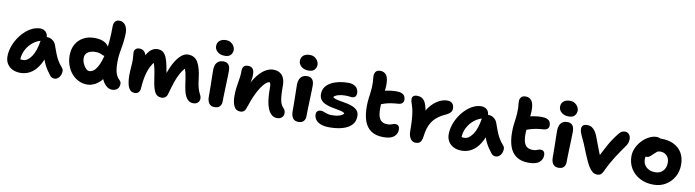

<svg xmlns="http://www.w3.org/2000/svg" viewBox="-32 -1449 7796 2155"><g transform="rotate(10 3866.0 -371.0)"><path d="M205.8 10Q154 10 114.9 -9.5Q75.8 -29 54 -64.4Q32.2 -99.8 32.2 -147Q32.2 -198 49.1 -251.1Q66 -304.2 96 -352.3Q126 -400.4 165.4 -438.2Q204.8 -476 249.8 -497.8Q294.8 -519.6 341.2 -519.6Q378.4 -519.6 404 -495.9Q429.6 -472.2 429.6 -428Q429.6 -412.2 420.6 -403Q411.6 -393.8 398 -391Q334 -380.6 284.9 -341.3Q235.8 -302 207.9 -247.6Q180 -193.2 180 -134.2Q180 -116.6 182.7 -102.1Q185.4 -87.6 193.4 -65.6L125 -168.2Q149.4 -149.8 167.6 -143.5Q185.8 -137.2 210.6 -137.2Q261.8 -137.2 305.9 -200.8Q350 -264.4 368.6 -387Q372.4 -411.2 390.3 -424.4Q408.2 -437.6 431.2 -437.6Q469.6 -437.6 497 -416.8Q524.4 -396 535.2 -365.2Q552.4 -318.6 566.7 -279.4Q581 -240.2 601.4 -203.8Q621.8 -167.4 656.6 -127.8Q670 -113.2 670.6 -90.8Q671.2 -68.4 662.2 -45.8Q653.2 -23.2 635.5 -8.1Q617.8 7 592.8 7Q575 7 563.8 0.3Q552.6 -6.4 544.6 -15.6Q523.2 -42.4 506.2 -67.5Q489.2 -92.6 474.5 -121.1Q459.8 -149.6 447.2 -185.4Q434.6 -221.2 422.2 -267.6L475.4 -272.2Q455.6 -192.2 425.8 -137.9Q396 -83.6 360.3 -51Q324.6 -18.4 285.3 -4.2Q246 10 205.8 10Z M968.6 9Q913.2 9 867 -14Q820.8 -37 787.4 -77Q754 -117 735.8 -169Q717.6 -221 717.6 -279Q717.6 -352 748.1 -406.5Q778.6 -461 833.8 -491.2Q889 -521.4 961.6 -520.6Q1016 -520.6 1055 -505.5Q1094 -490.4 1115.4 -461.6Q1136.8 -432.8 1136.8 -390.4Q1136.8 -368.6 1127.2 -355.1Q1117.6 -341.6 1104 -341.6Q1093.2 -341.6 1084.6 -345.6Q1076 -349.6 1065.6 -354.6Q1055.2 -359.6 1039.4 -363.6Q1023.6 -367.6 997.8 -367.6Q942.6 -367.6 910.3 -344.3Q878 -321 878 -279Q878 -246.4 891.4 -215.5Q904.8 -184.6 924.8 -164.3Q944.8 -144 963.4 -144Q1013.4 -144 1052.1 -207.5Q1090.8 -271 1113.6 -391.7Q1136.4 -512.4 1136.4 -683.8Q1136.4 -721.2 1153.6 -740.6Q1170.8 -760 1200 -760Q1245.8 -760 1271.9 -722.2Q1298 -684.4 1294 -611.8Q1290.8 -546 1282.2 -496.4Q1273.6 -446.8 1266.1 -400.2Q1258.6 -353.6 1258.6 -296.8Q1258.6 -235.8 1266.3 -199.4Q1274 -163 1285.7 -143.4Q1297.4 -123.8 1308.6 -112.6Q1319.8 -101.4 1327.5 -90.7Q1335.2 -80 1335.2 -61Q1335.2 -37.4 1325 -19.6Q1314.8 -1.8 1296.5 7.9Q1278.2 17.6 1252.6 17.6Q1223.4 17.6 1198 0.3Q1172.6 -17 1153.4 -46.6Q1134.2 -76.2 1124.2 -114.4Q1114.2 -152.6 1114.8 -194.2L1199 -219.2Q1176 -135 1136.9 -84.9Q1097.8 -34.8 1052.9 -12.9Q1008 9 968.6 9Z M1509 9Q1471.8 9 1451.7 -17.4Q1431.6 -43.8 1423.7 -85.3Q1415.8 -126.8 1415.8 -172.4Q1415.8 -217.4 1419.9 -264.4Q1424 -311.4 1424 -355.4Q1424 -378 1421 -398.1Q1418 -418.2 1418 -437.4Q1418 -458.6 1432.8 -474.8Q1447.6 -491 1476.4 -491Q1506.2 -491 1524.4 -476.6Q1542.6 -462.2 1551.8 -439.3Q1561 -416.4 1562.6 -389.6L1533.8 -371.6Q1546 -415 1566.3 -448Q1586.6 -481 1615.3 -500.3Q1644 -519.6 1679.6 -519.6Q1718.6 -519.6 1742.7 -500Q1766.8 -480.4 1781.7 -444.1Q1796.6 -407.8 1806.8 -356Q1817.4 -306 1824 -268.9Q1830.6 -231.8 1834.4 -207.4L1805.8 -217.8Q1833.4 -314.2 1869.3 -381.6Q1905.2 -449 1945.6 -484.3Q1986 -519.6 2025.8 -519.6Q2103.4 -519.6 2139.6 -457.1Q2175.8 -394.6 2190 -270.8Q2196.8 -210.4 2206.5 -175.3Q2216.2 -140.2 2225.7 -120.5Q2235.2 -100.8 2241.4 -87.3Q2247.6 -73.8 2247.6 -55.6Q2247.6 -27.6 2228.3 -9.3Q2209 9 2175.8 9Q2146.4 9 2122.7 -8.2Q2099 -25.4 2082.2 -64Q2065.4 -102.6 2055.6 -167.2Q2047.8 -221.8 2042.3 -256.7Q2036.8 -291.6 2031.4 -313.5Q2026 -335.4 2019.9 -351.4Q2013.8 -367.4 2004.8 -383.2L2036.4 -376.6Q1998.6 -340 1972.1 -294.1Q1945.6 -248.2 1925.4 -188.5Q1905.2 -128.8 1883.4 -50.2Q1876.8 -20 1858.4 -5.5Q1840 9 1814.8 9Q1763 9 1739.4 -33.4Q1715.8 -75.8 1703.4 -161.2Q1693.6 -226.6 1686 -268.8Q1678.4 -311 1669.2 -340.1Q1660 -369.2 1645.8 -394.2L1671.2 -375.2Q1645.8 -342 1627.7 -306.3Q1609.6 -270.6 1598.3 -231.1Q1587 -191.6 1580.5 -147.9Q1574 -104.2 1570.6 -54.8Q1568.6 -24.8 1553.1 -7.9Q1537.6 9 1509 9Z M2420.2 10.2Q2390.4 10.2 2372.3 -2.7Q2354.2 -15.6 2345.4 -38.5Q2336.6 -61.4 2336.6 -89Q2336.6 -153.6 2335.8 -198.4Q2335 -243.2 2334.5 -276.2Q2334 -309.2 2333.2 -338.2Q2332.4 -367.2 2332.4 -399.6Q2332.4 -431 2342.3 -456.8Q2352.2 -482.6 2374.5 -497.7Q2396.8 -512.8 2431.8 -512.8Q2467.2 -512.8 2487.3 -490.6Q2507.4 -468.4 2508.4 -421Q2508.4 -401.2 2507.5 -366Q2506.6 -330.8 2505.1 -288.5Q2503.6 -246.2 2502.2 -203.5Q2500.8 -160.8 2499.8 -125Q2498.8 -89.2 2498.8 -67.4Q2498.8 -34.2 2479.8 -12Q2460.8 10.2 2420.2 10.2ZM2432.2 -576.8Q2381 -576.8 2349.7 -603.6Q2318.4 -630.4 2318.4 -668.2Q2318.4 -708.8 2346.1 -730.8Q2373.8 -752.8 2417.2 -752.8Q2450.6 -752.8 2473.9 -737.8Q2497.2 -722.8 2509.3 -700.9Q2521.4 -679 2521.4 -656.8Q2521.4 -628 2500.9 -602.4Q2480.4 -576.8 2432.2 -576.8Z M3130.6 9.8Q3088.6 9.8 3058.1 -23.4Q3027.6 -56.6 3011.3 -123.5Q2995 -190.4 2995 -292.2Q2995 -316.2 2993.8 -332.5Q2992.6 -348.8 2988.8 -360.1Q2985 -371.4 2977.8 -379.6Q2970.6 -387.8 2959.2 -395Q2984.6 -394.6 3002 -390.5Q3019.4 -386.4 3028 -373.5Q3036.6 -360.6 3034.4 -332.8Q3016.8 -355.2 3005 -363.3Q2993.2 -371.4 2979.2 -371.4Q2960 -371.4 2935.5 -349.3Q2911 -327.2 2884.1 -286.1Q2857.2 -245 2831.6 -187.9Q2806 -130.8 2783.8 -61.6Q2771.4 -20.6 2755.4 -5.8Q2739.4 9 2710.8 9Q2662.4 9 2640.4 -36Q2618.4 -81 2618.4 -151Q2618.4 -200.4 2622.9 -236.9Q2627.4 -273.4 2632.9 -304.9Q2638.4 -336.4 2642.9 -369.2Q2647.4 -402 2647.4 -442.6Q2647.4 -478 2663.6 -494.9Q2679.8 -511.8 2712 -511.8Q2745.4 -511.8 2763.9 -491.1Q2782.4 -470.4 2782.4 -423.4Q2782.4 -394.2 2778.1 -371.1Q2773.8 -348 2768.5 -322.1Q2763.2 -296.2 2759.2 -258.9Q2755.2 -221.6 2756 -165L2719.2 -208.2Q2753.2 -311.8 2799.2 -380.6Q2845.2 -449.4 2896.6 -483.9Q2948 -518.4 2996.8 -518.4Q3043 -518.4 3073.2 -499.5Q3103.4 -480.6 3118.4 -446.1Q3133.4 -411.6 3133.4 -364.4Q3133.4 -294 3137.1 -245.5Q3140.8 -197 3150.9 -167Q3161 -137 3178.4 -119.6Q3192.2 -106.2 3199.2 -91.9Q3206.2 -77.6 3206.2 -55.6Q3206.2 -30.4 3186.7 -10.3Q3167.2 9.8 3130.6 9.8Z M3375.2 10.2Q3345.4 10.2 3327.3 -2.7Q3309.2 -15.6 3300.4 -38.5Q3291.6 -61.4 3291.6 -89Q3291.6 -153.6 3290.8 -198.4Q3290 -243.2 3289.5 -276.2Q3289 -309.2 3288.2 -338.2Q3287.4 -367.2 3287.4 -399.6Q3287.4 -431 3297.3 -456.8Q3307.2 -482.6 3329.5 -497.7Q3351.8 -512.8 3386.8 -512.8Q3422.2 -512.8 3442.3 -490.6Q3462.4 -468.4 3463.4 -421Q3463.4 -401.2 3462.5 -366Q3461.6 -330.8 3460.1 -288.5Q3458.6 -246.2 3457.2 -203.5Q3455.8 -160.8 3454.8 -125Q3453.8 -89.2 3453.8 -67.4Q3453.8 -34.2 3434.8 -12Q3415.8 10.2 3375.2 10.2ZM3387.2 -576.8Q3336 -576.8 3304.7 -603.6Q3273.4 -630.4 3273.4 -668.2Q3273.4 -708.8 3301.1 -730.8Q3328.8 -752.8 3372.2 -752.8Q3405.6 -752.8 3428.9 -737.8Q3452.2 -722.8 3464.3 -700.9Q3476.4 -679 3476.4 -656.8Q3476.4 -628 3455.9 -602.4Q3435.4 -576.8 3387.2 -576.8Z M3727.6 10Q3664.8 10 3625.8 -6.6Q3586.8 -23.2 3568.9 -50Q3551 -76.8 3551 -107.6Q3551 -130 3564.5 -143.7Q3578 -157.4 3604.8 -157.4Q3618.4 -157.4 3630.9 -153.1Q3643.4 -148.8 3657.2 -143.4Q3671 -138 3688.2 -133.7Q3705.4 -129.4 3728.4 -129.4Q3783.6 -129.4 3817.4 -140.5Q3851.2 -151.6 3867 -171.4Q3857 -185.2 3831.6 -192.2Q3806.2 -199.2 3772.9 -204.6Q3739.6 -210 3704.1 -218.2Q3668.6 -226.4 3638.5 -240.5Q3608.4 -254.6 3589.7 -279.3Q3571 -304 3571 -344Q3571 -391 3596 -424.6Q3621 -458.2 3662 -479.3Q3703 -500.4 3752.3 -510Q3801.6 -519.6 3849.6 -519.4Q3891.4 -519.4 3917.7 -506Q3944 -492.6 3956.9 -470.7Q3969.8 -448.8 3969.8 -423Q3969.8 -397.6 3957.5 -382.6Q3945.2 -367.6 3923 -367.6Q3908.8 -367.6 3898.6 -368.9Q3888.4 -370.2 3877 -371.5Q3865.6 -372.8 3846 -372.8Q3798.8 -372.8 3765.1 -362.9Q3731.4 -353 3713.2 -334.8Q3721.2 -321.4 3746.2 -314.1Q3771.2 -306.8 3805.8 -301.1Q3840.4 -295.4 3877.2 -288Q3914 -280.6 3945.5 -266.8Q3977 -253 3997 -229.4Q4017 -205.8 4017 -168Q4017 -105.2 3979 -65.9Q3941 -26.6 3875.6 -8.3Q3810.2 10 3727.6 10Z M4343.8 13Q4255.6 13 4202 -24.8Q4148.4 -62.6 4124.9 -131.1Q4101.4 -199.6 4101.4 -290Q4101.4 -340.2 4106.2 -379.5Q4111 -418.8 4115.8 -455.1Q4120.6 -491.4 4121.6 -532.8Q4122.8 -574.6 4119.4 -600.7Q4116 -626.8 4116.6 -651Q4117 -675.6 4132.9 -694.8Q4148.8 -714 4184.2 -714Q4229.8 -714 4254 -678.4Q4278.2 -642.8 4276.2 -557.8Q4275 -529 4271.4 -500.2Q4267.8 -471.4 4263.6 -440.5Q4259.4 -409.6 4256.3 -374.1Q4253.2 -338.6 4253.2 -295.6Q4253.2 -236.6 4265.7 -201.6Q4278.2 -166.6 4302.8 -151.8Q4327.4 -137 4364 -137Q4387.4 -137 4401.9 -141.6Q4416.4 -146.2 4427.7 -150.7Q4439 -155.2 4452.8 -155.2Q4476.6 -155.2 4489 -141Q4501.4 -126.8 4501.4 -97.4Q4501.4 -51.4 4464.2 -19.2Q4427 13 4343.8 13ZM4235.6 -339Q4194.4 -321.8 4171.7 -340.4Q4149 -359 4149 -393.8Q4149 -423 4159.9 -446.5Q4170.8 -470 4215.4 -486.4Q4242.6 -496.2 4274 -503.6Q4305.4 -511 4338.2 -515Q4371 -519 4400.8 -519Q4439.4 -519 4462.1 -509Q4484.8 -499 4494.8 -481.5Q4504.8 -464 4504.8 -440.8Q4504.8 -415.6 4489.2 -401.6Q4473.6 -387.6 4448.2 -385.6Q4403.2 -382.6 4368.5 -377.3Q4333.8 -372 4302.9 -363Q4272 -354 4235.6 -339Z M4711 12Q4687 12 4668.9 -2.3Q4650.8 -16.6 4640.3 -42.5Q4629.8 -68.4 4629.8 -101.4Q4629.8 -170.2 4626.6 -225Q4623.4 -279.8 4616.1 -323.4Q4608.8 -367 4596.6 -400.2Q4587.4 -425.6 4584.6 -438.2Q4581.8 -450.8 4581.8 -464.6Q4581.8 -484.8 4595.8 -497.4Q4609.8 -510 4641 -510Q4669.4 -510 4691.4 -498Q4713.4 -486 4729.4 -457.9Q4745.4 -429.8 4755.5 -380.7Q4765.6 -331.6 4769.4 -256.8L4710.4 -247.6Q4728.8 -313 4758.5 -363Q4788.2 -413 4825.4 -447Q4862.6 -481 4902.7 -498.6Q4942.8 -516.2 4981.4 -516.2Q5022.2 -516.2 5040.4 -494.5Q5058.6 -472.8 5058.6 -437Q5058.6 -411.8 5042.4 -393.3Q5026.2 -374.8 4988.4 -356.8Q4935 -333.4 4898.7 -303.7Q4862.4 -274 4839.8 -238.6Q4817.2 -203.2 4805.4 -163.2Q4793.6 -123.2 4788.6 -78.4Q4784.2 -42 4774.2 -22.3Q4764.2 -2.6 4748.6 4.7Q4733 12 4711 12Z M5234.8 10Q5183 10 5143.9 -9.5Q5104.8 -29 5083 -64.4Q5061.2 -99.8 5061.2 -147Q5061.2 -198 5078.1 -251.1Q5095 -304.2 5125 -352.3Q5155 -400.4 5194.4 -438.2Q5233.8 -476 5278.8 -497.8Q5323.8 -519.6 5370.2 -519.6Q5407.4 -519.6 5433 -495.9Q5458.6 -472.2 5458.6 -428Q5458.6 -412.2 5449.6 -403Q5440.6 -393.8 5427 -391Q5363 -380.6 5313.9 -341.3Q5264.8 -302 5236.9 -247.6Q5209 -193.2 5209 -134.2Q5209 -116.6 5211.7 -102.1Q5214.4 -87.6 5222.4 -65.6L5154 -168.2Q5178.4 -149.8 5196.6 -143.5Q5214.8 -137.2 5239.6 -137.2Q5290.8 -137.2 5334.9 -200.8Q5379 -264.4 5397.6 -387Q5401.4 -411.2 5419.3 -424.4Q5437.2 -437.6 5460.2 -437.6Q5498.6 -437.6 5526 -416.8Q5553.4 -396 5564.2 -365.2Q5581.4 -318.6 5595.7 -279.4Q5610 -240.2 5630.4 -203.8Q5650.8 -167.4 5685.6 -127.8Q5699 -113.2 5699.6 -90.8Q5700.2 -68.4 5691.2 -45.8Q5682.2 -23.2 5664.5 -8.1Q5646.8 7 5621.8 7Q5604 7 5592.8 0.3Q5581.6 -6.4 5573.6 -15.6Q5552.2 -42.4 5535.2 -67.5Q5518.2 -92.6 5503.5 -121.1Q5488.8 -149.6 5476.2 -185.4Q5463.6 -221.2 5451.2 -267.6L5504.4 -272.2Q5484.6 -192.2 5454.8 -137.9Q5425 -83.6 5389.3 -51Q5353.6 -18.4 5314.3 -4.2Q5275 10 5234.8 10Z M5999.8 13Q5911.6 13 5858 -24.8Q5804.4 -62.6 5780.9 -131.1Q5757.4 -199.6 5757.4 -290Q5757.4 -340.2 5762.2 -379.5Q5767 -418.8 5771.8 -455.1Q5776.6 -491.4 5777.6 -532.8Q5778.8 -574.6 5775.4 -600.7Q5772 -626.8 5772.6 -651Q5773 -675.6 5788.9 -694.8Q5804.8 -714 5840.2 -714Q5885.8 -714 5910 -678.4Q5934.2 -642.8 5932.2 -557.8Q5931 -529 5927.4 -500.2Q5923.8 -471.4 5919.6 -440.5Q5915.4 -409.6 5912.3 -374.1Q5909.2 -338.6 5909.2 -295.6Q5909.2 -236.6 5921.7 -201.6Q5934.2 -166.6 5958.8 -151.8Q5983.4 -137 6020 -137Q6043.4 -137 6057.9 -141.6Q6072.4 -146.2 6083.7 -150.7Q6095 -155.2 6108.8 -155.2Q6132.6 -155.2 6145 -141Q6157.4 -126.8 6157.4 -97.4Q6157.4 -51.4 6120.2 -19.2Q6083 13 5999.8 13ZM5891.6 -339Q5850.4 -321.8 5827.7 -340.4Q5805 -359 5805 -393.8Q5805 -423 5815.9 -446.5Q5826.8 -470 5871.4 -486.4Q5898.6 -496.2 5930 -503.6Q5961.4 -511 5994.2 -515Q6027 -519 6056.8 -519Q6095.4 -519 6118.1 -509Q6140.8 -499 6150.8 -481.5Q6160.8 -464 6160.8 -440.8Q6160.8 -415.6 6145.2 -401.6Q6129.6 -387.6 6104.2 -385.6Q6059.2 -382.6 6024.5 -377.3Q5989.8 -372 5958.9 -363Q5928 -354 5891.6 -339Z M6340.2 10.2Q6310.4 10.2 6292.3 -2.7Q6274.2 -15.6 6265.4 -38.5Q6256.6 -61.4 6256.6 -89Q6256.6 -153.6 6255.8 -198.4Q6255 -243.2 6254.5 -276.2Q6254 -309.2 6253.2 -338.2Q6252.4 -367.2 6252.4 -399.6Q6252.4 -431 6262.3 -456.8Q6272.2 -482.6 6294.5 -497.7Q6316.8 -512.8 6351.8 -512.8Q6387.2 -512.8 6407.3 -490.6Q6427.4 -468.4 6428.4 -421Q6428.4 -401.2 6427.5 -366Q6426.6 -330.8 6425.1 -288.5Q6423.6 -246.2 6422.2 -203.5Q6420.8 -160.8 6419.8 -125Q6418.8 -89.2 6418.8 -67.4Q6418.8 -34.2 6399.8 -12Q6380.8 10.2 6340.2 10.2ZM6352.2 -576.8Q6301 -576.8 6269.7 -603.6Q6238.4 -630.4 6238.4 -668.2Q6238.4 -708.8 6266.1 -730.8Q6293.8 -752.8 6337.2 -752.8Q6370.6 -752.8 6393.9 -737.8Q6417.2 -722.8 6429.3 -700.9Q6441.4 -679 6441.4 -656.8Q6441.4 -628 6420.9 -602.4Q6400.4 -576.8 6352.2 -576.8Z M6780.6 10Q6750 10 6728.2 -6.6Q6706.4 -23.2 6682.8 -59Q6669.2 -80.8 6652.6 -115.7Q6636 -150.6 6620.1 -189.2Q6604.2 -227.8 6591.8 -258.8Q6573.8 -305.6 6559 -336.3Q6544.2 -367 6534.1 -388.9Q6524 -410.8 6518.6 -428.6Q6513.2 -446.4 6513.2 -467.4Q6513.2 -488.8 6527.8 -503.6Q6542.4 -518.4 6575.2 -518.4Q6607 -518.4 6629.6 -503.8Q6652.2 -489.2 6669.5 -462.9Q6686.8 -436.6 6699.8 -400.4Q6714 -363 6728.8 -322.4Q6743.6 -281.8 6759.8 -241.9Q6776 -202 6792.2 -165.4L6753 -172.8Q6777 -219.8 6798 -261Q6819 -302.2 6840.6 -340.2Q6862.2 -378.2 6886.6 -414.2Q6911 -450.2 6941.8 -487Q6956 -504.4 6972.3 -512Q6988.6 -519.6 7009 -519.6Q7027.6 -519.6 7041.6 -509Q7055.6 -498.4 7063.3 -481.8Q7071 -465.2 7071 -446Q7071 -425.8 7065.8 -407.1Q7060.6 -388.4 7050.8 -373.4Q7019 -327.6 6992.9 -289.7Q6966.8 -251.8 6943.2 -214.9Q6919.6 -178 6896 -135.1Q6872.4 -92.2 6846.6 -36.2Q6833.6 -10.8 6819.4 -0.4Q6805.2 10 6780.6 10Z M7421.8 12Q7335.2 12 7267.9 -22.8Q7200.6 -57.6 7162.2 -119.2Q7123.8 -180.8 7123.8 -260Q7123.8 -310.8 7145.8 -357.8Q7167.8 -404.8 7203.6 -441.9Q7239.4 -479 7282.2 -500.6Q7325 -522.2 7365.8 -522.2Q7383.4 -522.2 7398.5 -516.6Q7413.6 -511 7423 -499.3Q7432.4 -487.6 7432.4 -467.6Q7432.4 -432.4 7417.6 -405.2Q7402.8 -378 7358 -362.6Q7335.8 -353.2 7317.6 -337.1Q7299.4 -321 7288.3 -299.8Q7277.2 -278.6 7277.2 -255.8Q7277.2 -198.8 7315 -163.8Q7352.8 -128.8 7417.2 -128.8Q7470.6 -128.8 7504.6 -163.9Q7538.6 -199 7538.6 -256.8Q7538.6 -307.4 7509.7 -337.5Q7480.8 -367.6 7434.2 -367.6Q7410.6 -367.6 7395.3 -355.6Q7380 -343.6 7360 -323.6Q7345.6 -309.2 7335 -299.9Q7324.4 -290.6 7313.5 -286.3Q7302.6 -282 7287.2 -282Q7269.4 -282 7255.7 -295.8Q7242 -309.6 7242 -348.6Q7242 -377.4 7257.6 -406.4Q7273.2 -435.4 7298.8 -459Q7324.4 -482.6 7356 -497.1Q7387.6 -511.6 7419.8 -511.6Q7505 -511.6 7565.4 -481.1Q7625.8 -450.6 7657.8 -394.7Q7689.8 -338.8 7689.8 -262Q7689.8 -184.2 7654.4 -122.1Q7619 -60 7558.7 -24Q7498.4 12 7421.8 12Z"/></g></svg>

Font: Shantell Sans Light
Style: Regular
Weight: 300
Designer: Stephen Nixon, Anya Danilova, Shantell Martin
Foundry: Arrow Type
Version: Version 1.011;[c5ecc13dd]